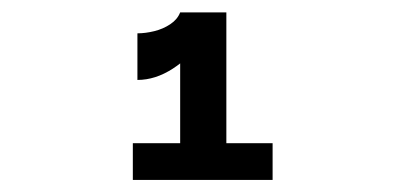

<svg xmlns="http://www.w3.org/2000/svg" viewBox="-20 -848 660 318"><path d="M278.4 -827.5H331.5Q331.5 -806.3 313.2 -779.7Q295 -753 266.2 -734.3Q237.3 -715.6 207.6 -715.6V-792.8Q220.9 -792.8 235.5 -796.4Q250.2 -800 262 -807.9Q273.9 -815.8 278.4 -827.5ZM278.4 -550V-827.5H354.9V-550ZM200 -610.8H431.5V-550H200Z"/></svg>

Font: Monaspace Xenon Var ExtraLight
Style: Regular
Weight: 200
Designer: Riley Cran and the Lettermatic Team
Version: Version 1.200 (Monaspace Xenon Var)